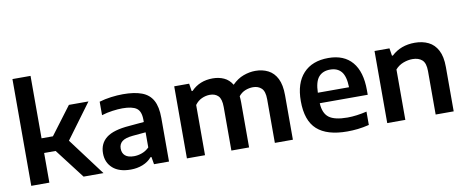

<svg xmlns="http://www.w3.org/2000/svg" viewBox="-69 -1114 3471 1431"><g transform="rotate(-10 1666.5 -399.0)"><path d="M70.5 0V-808H207.5V-335.5H293.5L451.5 -545.5H599.5L405.5 -282.5L617 0H466.5L294.5 -224.5H207.5V0Z M823 9.5Q734.5 9.5 686.8 -33.2Q639 -76 639 -145.5Q639 -220 693 -262Q747 -304 867 -313L979 -323V-339.5Q979 -404 946 -427.5Q913 -451 839.5 -451Q806 -451 763.8 -445.2Q721.5 -439.5 681.5 -427V-529Q723 -541.5 771.2 -547.8Q819.5 -554 861.5 -554Q947.5 -554 1003.2 -533.2Q1059 -512.5 1086 -463.5Q1113 -414.5 1113 -330V0H999.5L990 -56H983Q955.5 -23.5 913.5 -7Q871.5 9.5 823 9.5ZM775 -157.5Q775 -123 797 -103.8Q819 -84.5 864 -84.5Q894 -84.5 924.2 -95.5Q954.5 -106.5 979 -130.5V-245L879.5 -236Q823 -230.5 799 -211Q775 -191.5 775 -157.5Z M1248.5 0V-545.5H1361.5L1370.5 -488H1377.5Q1441 -554 1540.5 -554Q1587.5 -554 1625.5 -536.5Q1663.5 -519 1687 -480Q1727 -520.5 1772.8 -537.2Q1818.5 -554 1863 -554Q1917.5 -554 1960 -532.2Q2002.5 -510.5 2026.5 -462.8Q2050.5 -415 2050.5 -337V0H1914V-329.5Q1914 -390 1889.2 -413.5Q1864.5 -437 1825 -437Q1796 -437 1767 -425.8Q1738 -414.5 1716.5 -388Q1719 -365.5 1719 -339.5V0H1585V-329.5Q1585 -390 1561.8 -413.5Q1538.5 -437 1499 -437Q1467.5 -437 1437.2 -423.2Q1407 -409.5 1385.5 -380V0Z M2461.5 10Q2308.5 10 2233.5 -57.5Q2158.5 -125 2158.5 -272.5Q2158.5 -408.5 2225.8 -481.2Q2293 -554 2415.5 -554Q2533.5 -554 2595.8 -480.8Q2658 -407.5 2658 -268V-233H2295Q2298.5 -156.5 2341 -124.2Q2383.5 -92 2481 -92Q2514.5 -92 2551.8 -97Q2589 -102 2627 -111V-10Q2582 1 2541.5 5.5Q2501 10 2461.5 10ZM2413.5 -466.5Q2357.5 -466.5 2327 -431Q2296.5 -395.5 2294.5 -312.5H2530.5Q2528.5 -395 2499 -430.8Q2469.5 -466.5 2413.5 -466.5Z M2764.5 0V-545.5H2877.5L2886.5 -488.5H2893.5Q2963.5 -554 3070 -554Q3128 -554 3172.5 -532.2Q3217 -510.5 3242.2 -462.5Q3267.5 -414.5 3267.5 -336V0H3131V-329Q3131 -389.5 3104.5 -413.2Q3078 -437 3031.5 -437Q2998 -437 2962.5 -423.8Q2927 -410.5 2901.5 -381.5V0Z"/></g></svg>

Font: Encode Sans SemiExpanded SemiExpanded SemiBold
Style: Regular
Weight: 600
Width: 6
Designer: Multiple Designers
Foundry: Impallari Type
Version: Version 3.000; ttfautohint (v1.8.3) -l 8 -r 50 -G 200 -x 14 